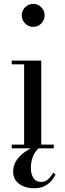

<svg xmlns="http://www.w3.org/2000/svg" viewBox="-20 -778 343 1007"><path d="M196.5 -460V-19.5H262V0H41.5V-19.5H106.5V-440.5H41.5V-460ZM154 -637Q129.5 -637 111.8 -655Q94 -673 94 -697.5Q94 -722.5 111.8 -740Q129.5 -757.5 154 -757.5Q179 -757.5 196.5 -740Q214 -722.5 214 -697.5Q214 -673 196.5 -655Q179 -637 154 -637ZM157 209.5Q131.5 209.5 106.8 200.5Q82 191.5 65.5 172.5Q49 153.5 49 123.5Q49 93.5 62 70.5Q75 47.5 96 30Q117 12.5 141.5 0.5Q166 -11.5 189 -19L195 -8.5Q179.5 0 167.5 16.2Q155.5 32.5 148.8 54.8Q142 77 142 103.5Q142 135 155.2 155.5Q168.5 176 194 176Q218 176 233 161.8Q248 147.5 259 128L271.5 137Q264.5 151 251.2 168Q238 185 215.2 197.2Q192.5 209.5 157 209.5Z"/></svg>

Font: Bodoni Moda
Style: Regular
Weight: 400
Designer: Owen Earl
Foundry: indestructible type
Version: Version 2.005